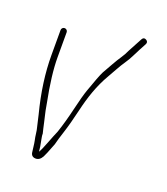

<svg xmlns="http://www.w3.org/2000/svg" viewBox="-108 -629 619 710"><g transform="rotate(20 201.0 -273.5)"><path d="M49.5 -486C46.2 -486 43.3 -484.8 41 -482.5C38.7 -480.2 37.5 -477.3 37.5 -474V-376C37.5 -306.1 47.7 -231.9 68 -153.5C70.3 -144.5 72.3 -135.8 74 -127.5C75.7 -119.2 77.3 -112 79 -106C80.7 -100 82 -92.5 83.1 -83.4C84.1 -74.3 85.6 -65.7 87.5 -57.4C88.8 -51.7 90.1 -42.5 91.5 -30C92.2 -24 92.8 -18.7 93.5 -14C94.8 -2.7 101 3.3 111.9 4C122.9 4.7 131.8 -1.2 138.7 -13.6C141.6 -18.7 149.8 -37.5 162 -70C165 -82.7 170.4 -100.9 178.2 -124.8C186 -148.6 194.3 -179.7 203.3 -218C216.1 -272.9 233.2 -324.7 261.7 -373.5C267.4 -383.2 273.9 -394.7 281.2 -408C288.5 -421.3 295.9 -433.3 303.2 -444C310.5 -454.7 316.9 -465.5 322.2 -476.5C327.5 -487.5 332.5 -497.3 337.2 -506L351.2 -532C355.2 -539.3 353.7 -545 346.7 -549C339.7 -553 334.2 -551.3 330.2 -544L300.2 -488C295.5 -477.3 289.7 -466.8 282.7 -456.5C275.7 -446.2 268.4 -434.2 260.7 -420.5C253 -406.8 245.4 -393.3 237.7 -379.9C230.8 -366.5 220.6 -339.1 205.9 -297.5C199.6 -279.8 192.3 -252.9 183.8 -216.7C175.3 -180.6 166.2 -147.5 156 -117.5C150.3 -104.5 143.6 -87.7 135.7 -67.2C127.9 -46.6 121.5 -32.2 116.5 -24C115.8 -27.3 115.3 -31.3 115 -36C114.7 -40.7 114 -45.2 113 -49.5C112 -53.8 111.2 -58.3 110.5 -63C109.8 -67.7 109 -72.2 108 -76.5C107 -80.8 106.5 -86 106.5 -92C105.2 -98 103.7 -104.2 102 -110.5C100.3 -116.8 98.7 -124.3 97 -133C95.3 -141.7 93.3 -150.3 91 -159C88.7 -167.7 85.8 -182 82.5 -202C68.5 -272 61.5 -330 61.5 -376V-474C61.5 -477.3 60.3 -480.2 58 -482.5C55.7 -484.8 52.8 -486 49.5 -486Z"/></g></svg>

Font: Proton
Style: SeBdCnd
Weight: 500
Version: Version 1.017